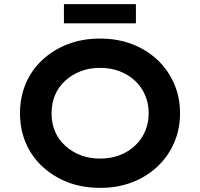

<svg xmlns="http://www.w3.org/2000/svg" viewBox="-20 -901 970 931"><path d="M466 10Q380 10 309.5 -17Q239 -44 186 -93Q133 -142 105 -208Q77 -274 77 -352Q77 -430 105 -496Q133 -562 186 -611Q239 -660 309.5 -687Q380 -714 465 -714Q550 -714 620.5 -687Q691 -660 743.5 -610.5Q796 -561 824.5 -495Q853 -429 853 -352Q853 -275 824.5 -209Q796 -143 743.5 -93.5Q691 -44 620.5 -17Q550 10 466 10ZM465 -132Q517 -132 560 -148.5Q603 -165 634.5 -194.5Q666 -224 683.5 -264Q701 -304 701 -352Q701 -400 683.5 -440Q666 -480 634.5 -509.5Q603 -539 560 -555.5Q517 -572 465 -572Q414 -572 371 -555.5Q328 -539 295.5 -509Q263 -479 246.5 -439Q230 -399 230 -352Q230 -304 246.5 -264.5Q263 -225 295.5 -195Q328 -165 371 -148.5Q414 -132 465 -132ZM290 -788V-881H639V-788Z"/></svg>

Font: Lexend Exa SemiBold
Style: Regular
Weight: 600
Designer: Bonnie Shaver-Troup, Thomas Jockin
Foundry: Lexend
Version: Version 1.007